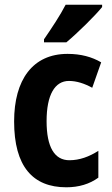

<svg xmlns="http://www.w3.org/2000/svg" viewBox="-20 -786 474 816"><path d="M414 -756V-766H259C236 -721 200 -667 167 -619V-606H262C310 -646 384 -719 414 -756ZM262 10C315 10 361 -4 398 -31V-145C359 -120 318 -105 275 -105C212 -105 178 -160 178 -271C178 -383 213 -442 273 -442C306 -442 339 -431 372 -413L410 -521C371 -544 324 -557 267 -557C119 -557 40 -447 40 -270C40 -79 119 10 262 10Z"/></svg>

Font: Noto Sans Georgian Condensed Bold
Style: Regular
Weight: 700
Width: 3
Designer: Monotype Design Team, Akaki Razmadze
Foundry: Google LLC
Version: Version 2.005